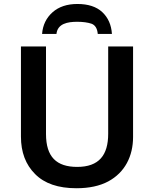

<svg xmlns="http://www.w3.org/2000/svg" viewBox="-20 -951 787 980"><path d="M375 -930.7C322.3 -930.7 279.8 -916.5 248 -888.2C216.3 -859.9 198.2 -823.2 194.8 -777.8H268.1C273.9 -830.6 325.2 -839.8 374 -839.8C403.3 -839.8 427.7 -836.4 446.8 -830.1C465.8 -823.2 476.6 -805.7 479 -777.8H551.3C548.3 -824.2 531.7 -861.3 502 -889.2C472.2 -917 429.7 -930.7 375 -930.7ZM659.2 -713.9H532.2V-268.1C532.2 -158.7 484.9 -99.1 374 -99.1C268.6 -99.1 214.8 -149.9 214.8 -267.1V-713.9H86.9V-253.9C86.9 -174.3 110.8 -110.8 159.2 -62.5C207 -14.2 277.3 9.8 370.1 9.8C435.1 9.8 489.3 -2 532.2 -24.9C617.7 -70.8 659.2 -153.8 659.2 -252Z"/></svg>

Font: Noto Reveo Sans
Style: Regular
Weight: 600
Designer: Monotype Design Team
Foundry: Monotype Imaging Inc.
Version: Version 2.007